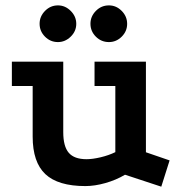

<svg xmlns="http://www.w3.org/2000/svg" viewBox="-20 -679 677 720"><path d="M448.8 -23.8Q415.2 -3.8 375.1 7.5Q335 18.8 300.2 18.8Q197.8 18.8 150.1 -26Q102.5 -70.8 102.5 -166.8V-356.5H24.5V-447.8H217.2V-183.5Q217.2 -130 237.9 -106Q258.5 -82 304.5 -82Q326.8 -82 357.4 -89.2Q388 -96.5 412.5 -108.5V-356.5H334.5V-447.8H527.2V-108L616 -77.5L584.8 21ZM388.5 -658.8Q416 -658.8 436.4 -638.1Q456.8 -617.5 456.8 -589.6Q456.8 -561.8 436.4 -541.5Q416 -521.2 388.5 -521.2Q359.8 -521.2 339.5 -541.5Q319.2 -561.8 319.2 -590Q319.2 -617.5 339.5 -638.1Q359.8 -658.8 388.5 -658.8ZM197.4 -658.8Q224.5 -658.8 245.2 -638.1Q266 -617.5 266 -589.6Q266 -561.8 245.1 -541.5Q224.3 -521.2 197.2 -521.2Q169 -521.2 148.8 -541.5Q128.5 -561.8 128.5 -590Q128.5 -617.5 148.8 -638.1Q169.1 -658.8 197.4 -658.8Z"/></svg>

Font: Podkova VF Beta
Style: Regular
Weight: 400
Designer: Ilya Yudin
Foundry: Cyreal (www.cyreal.org)
Version: Version 2.100